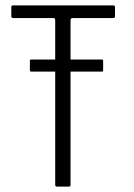

<svg xmlns="http://www.w3.org/2000/svg" viewBox="-20 -693 497 713"><path d="M192 0Q189 0 187 -1.5Q185 -3 185 -6V-618Q185 -622 183.5 -624Q182 -626 178 -626H29Q26 -626 24 -627.5Q22 -629 22 -632V-667Q22 -670 23.5 -671.5Q25 -673 29 -673H399Q404 -673 405.5 -671.5Q407 -670 407 -666V-633Q407 -629 405.5 -627.5Q404 -626 399 -626H251Q246 -626 244 -624Q242 -622 242 -617V-6Q242 0 236 0ZM97 -427Q93 -427 92 -429Q91 -431 91 -433V-466Q91 -470 92 -471Q93 -472 97 -472H358Q361 -472 362 -471Q363 -470 363 -466V-433Q363 -430 362 -428.5Q361 -427 358 -427Z"/></svg>

Font: Glory Thin Light
Style: Regular
Weight: 300
Version: Version 1.011